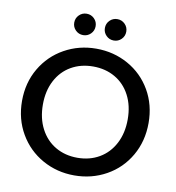

<svg xmlns="http://www.w3.org/2000/svg" viewBox="-95 -969 973 1061"><g transform="rotate(10 392.0 -439.0)"><path d="M37 -349Q37 -451 84.5 -532Q132 -613 213.5 -658.5Q295 -704 392 -704Q490 -704 571.5 -658.5Q653 -613 700 -532Q747 -451 747 -349Q747 -247 700 -165.5Q653 -84 571.5 -38.5Q490 7 392 7Q295 7 213.5 -38.5Q132 -84 84.5 -165.5Q37 -247 37 -349ZM630 -349Q630 -426 599.5 -484Q569 -542 515 -573Q461 -604 392 -604Q323 -604 269 -573Q215 -542 184.5 -484Q154 -426 154 -349Q154 -272 184.5 -213.5Q215 -155 269 -123.5Q323 -92 392 -92Q461 -92 515 -123.5Q569 -155 599.5 -213.5Q630 -272 630 -349ZM246 -825Q246 -850 263.5 -867.5Q281 -885 306 -885Q331 -885 348.5 -867.5Q366 -850 366 -825Q366 -800 348.5 -782.5Q331 -765 306 -765Q281 -765 263.5 -782.5Q246 -800 246 -825ZM418 -825Q418 -850 435.5 -867.5Q453 -885 478 -885Q503 -885 520.5 -867.5Q538 -850 538 -825Q538 -800 520.5 -782.5Q503 -765 478 -765Q453 -765 435.5 -782.5Q418 -800 418 -825Z"/></g></svg>

Font: Poppins Medium A&M
Style: Regular
Weight: 500
Designer: Ninad Kale (Devanagari), Jonny Pinhorn (Latin)
Foundry: Indian Type Foundry
Version: 4.004